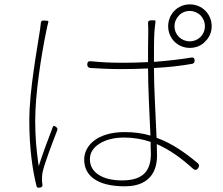

<svg xmlns="http://www.w3.org/2000/svg" viewBox="-20 -832 1020 878"><path d="M134 -509C123 -433 114 -351 114 -280C114 -153 129 -53 147 19C149 27 154 27 162 26C171 25 175 21 174 12C173 7 173 2 172 -3C172 -16 172 -32 175 -46C184 -86 220 -180 242 -237C244 -243 242 -247 237 -251C230 -257 224 -259 221 -250C202 -201 173 -123 157 -72C146 -148 141 -205 141 -281C141 -403 168 -575 192 -692C195 -708 198 -719 201 -731C202 -734 201 -736 197 -737L184 -738H181C172 -739 167 -735 167 -728C166 -719 165 -709 163 -696C157 -653 144 -584 134 -509ZM897 -762C909 -749 917 -732 917 -712C917 -673 886 -643 848 -643C809 -643 778 -673 778 -712C778 -731 786 -749 799 -762C810 -774 828 -782 848 -782C867 -782 884 -774 897 -762ZM919 -783C901 -801 876 -812 848 -812C792 -812 749 -767 749 -712C749 -657 792 -613 848 -613C875 -613 901 -623 918 -642C937 -660 948 -684 948 -712C948 -740 937 -765 919 -783ZM435 -175C463 -193 502 -203 547 -203C591 -203 632 -196 669 -183V-157L670 -131C670 -59 643 -7 538 -7C449 -7 391 -43 391 -104C391 -133 407 -158 435 -175ZM657 -615V-548C618 -546 579 -545 540 -545C489 -545 444 -547 395 -552C384 -553 379 -548 379 -537C379 -527 384 -522 394 -521C445 -518 487 -516 537 -516C577 -516 616 -517 657 -519C657 -431 664 -302 668 -212C631 -223 592 -228 550 -228C426 -228 365 -167 365 -102C365 -29 424 20 551 20C674 20 698 -61 698 -119L697 -173C757 -147 810 -108 862 -61C871 -53 879 -53 886 -63C892 -72 892 -79 884 -86C829 -132 768 -176 696 -202C692 -303 684 -427 684 -521C744 -524 802 -530 858 -540C866 -541 870 -547 870 -555C870 -565 866 -570 856 -569C803 -560 745 -554 684 -549C684 -593 684 -651 686 -684C687 -700 689 -714 691 -732C692 -737 690 -739 686 -739H673H670C661 -739 656 -734 657 -726C658 -713 658 -697 658 -683Z"/></svg>

Font: GenSenRounded2 TW EL
Style: Regular
Weight: 250
Version: Version 2.100;PS 2.1;hotconv 16.6.51;makeotf.lib2.5.65220 DE